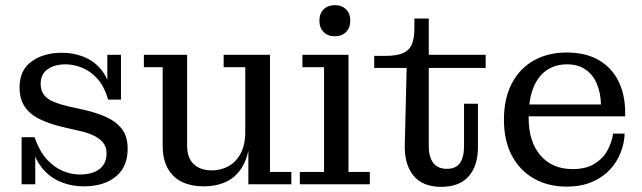

<svg xmlns="http://www.w3.org/2000/svg" viewBox="-20 -716 2493 746"><path d="M306 8Q254 8 209.5 -12Q165 -32 135.5 -74Q106 -116 98 -183H114Q133 -129 161.5 -97.5Q190 -66 223.5 -52Q257 -38 290 -38Q340 -38 367 -59.5Q394 -81 394 -120Q394 -146 379.5 -163Q365 -180 340.5 -191Q316 -202 286 -208L226 -222Q174 -234 135.5 -252.5Q97 -271 76.5 -301Q56 -331 56 -376Q56 -444 103 -477.5Q150 -511 220 -511Q268 -511 310.5 -493Q353 -475 381 -435Q409 -395 415 -329H400Q385 -381 357.5 -411Q330 -441 297.5 -453.5Q265 -466 235 -466Q192 -466 165 -447Q138 -428 138 -390Q138 -363 152 -346Q166 -329 190.5 -319.5Q215 -310 244 -303L303 -290Q353 -279 392 -261.5Q431 -244 453.5 -215Q476 -186 476 -138Q476 -67 429.5 -29.5Q383 8 306 8ZM64 0V-183H98L117 -153V0ZM415 -329 397 -359V-503H450V-329Z M770 8Q724 8 688.5 -8.5Q653 -25 632.5 -60.5Q612 -96 612 -151V-455H539V-503H707V-151Q707 -102 733 -78Q759 -54 803 -54Q837 -54 866.5 -69.5Q896 -85 914.5 -118.5Q933 -152 933 -205L952 -206Q952 -134 931 -86.5Q910 -39 869.5 -15.5Q829 8 770 8ZM945 0V-167L933 -165V-455H849V-503H1029V-48H1112V0Z M1145 0V-48H1239V-455H1155V-503H1334V-48H1417V0ZM1281 -575Q1254 -575 1237.5 -591.5Q1221 -608 1221 -635.7Q1221 -663.4 1237.5 -679.7Q1254.1 -696 1281 -696Q1308 -696 1324.5 -679.7Q1341 -663.4 1341 -635.7Q1341 -608 1324.5 -591.5Q1307.9 -575 1281 -575Z M1694 10Q1621 10 1585 -35.5Q1549 -81 1553 -162L1560 -452H1434V-499H1479Q1521 -499 1545.5 -509.5Q1570 -520 1580 -543.5Q1590 -567 1590 -604V-644H1646V-148Q1646 -106 1663.5 -83Q1681 -60 1716 -60Q1751 -60 1767 -82.5Q1783 -105 1783 -148V-313H1837V-144Q1837 -72 1801 -31Q1765 10 1694 10ZM1646 -452V-503H1867V-452Z M2181 9Q2110 9 2055 -22Q2000 -53 1969 -111Q1938 -169 1938 -251Q1938 -334 1969 -392.5Q2000 -451 2055 -481.5Q2110 -512 2181 -512L2183 -466Q2138 -466 2104.5 -443.5Q2071 -421 2052.5 -375.5Q2034 -330 2034 -259Q2034 -165 2080 -112Q2126 -59 2205 -59Q2257 -59 2290.5 -80Q2324 -101 2341 -133Q2358 -165 2362 -197H2407Q2406 -160 2391.5 -123Q2377 -86 2349.5 -56.5Q2322 -27 2280 -9Q2238 9 2181 9ZM1989 -264V-310H2315L2409 -279V-264ZM2315 -310Q2314 -355 2299 -390.5Q2284 -426 2255 -446Q2226 -466 2183 -466L2181 -512Q2256 -512 2306.5 -482.5Q2357 -453 2383 -400.5Q2409 -348 2409 -279Z"/></svg>

Font: Montagu Slab
Style: Bold
Weight: 700
Designer: Florian Karsten
Foundry: Florian Karsten
Version: Version 1.000